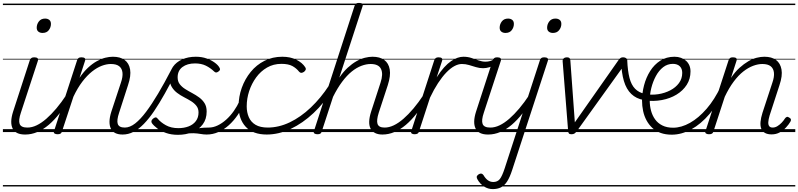

<svg xmlns="http://www.w3.org/2000/svg" viewBox="-20 -910 5500 1323"><path d="M153 17Q121 17 99.5 7Q78 -3 67.5 -23.5Q57 -44 57.5 -73Q58 -102 70 -140L185 -494Q190 -506 196.5 -510.5Q203 -515 216 -515Q232 -515 238.5 -509Q245 -503 241 -491L124 -134Q106 -81 115.5 -56Q125 -31 168 -31Q178 -31 182 -23.5Q186 -16 184.5 -7Q183 2 175 9.5Q167 17 153 17ZM273 -683Q256 -683 244.5 -692Q233 -701 233 -719Q233 -743 248 -762.5Q263 -782 291 -782Q308 -782 319.5 -773Q331 -764 331 -745Q331 -722 316.5 -702.5Q302 -683 273 -683ZM0 365H300V375H0ZM0 -20H300V0H0ZM0 -505H300V-500H0ZM0 -885H300V-875H0Z M154 17Q143 17 138.5 9.5Q134 2 135.5 -7Q137 -16 145.5 -23.5Q154 -31 169 -31Q200 -31 232.5 -46.5Q265 -62 299 -91.5Q333 -121 368 -162.5Q403 -204 438 -257Q445 -268 454 -266.5Q463 -265 467.5 -257Q472 -249 466 -239Q429 -178 391.5 -130Q354 -82 315.5 -49.5Q277 -17 236.5 0Q196 17 154 17ZM300 365V375ZM300 -20V0ZM300 -505V-500ZM300 -885V-875Z M825 17Q795 17 774.5 7Q754 -3 744 -23.5Q734 -44 734.5 -73Q735 -102 747 -140L813 -340Q827 -380 824 -409Q821 -438 801.5 -453.5Q782 -469 744 -469Q714 -469 681 -456.5Q648 -444 614 -417Q580 -390 547.5 -347.5Q515 -305 486 -244L407 -4Q404 6 397.5 10.5Q391 15 376 15Q364 15 356 10Q348 5 352 -6L511 -494Q515 -506 521.5 -510.5Q528 -515 541 -515Q558 -515 564 -509Q570 -503 566 -491L528 -374Q556 -415 586 -443Q616 -471 646.5 -488Q677 -505 705 -512Q733 -519 758 -519Q808 -519 838.5 -497Q869 -475 876.5 -431.5Q884 -388 862 -323L801 -134Q783 -81 791.5 -56Q800 -31 840 -31Q849 -31 853 -23.5Q857 -16 855.5 -7Q854 2 846.5 9.5Q839 17 825 17ZM300 365H971V375H300ZM300 -20H971V0H300ZM300 -505H971V-500H300ZM300 -885H971V-875H300Z M825 17Q814 17 809.5 9.5Q805 2 807 -7Q809 -16 817.5 -23.5Q826 -31 840 -31Q875 -31 911.5 -59.5Q948 -88 987 -140Q1026 -192 1069.5 -265Q1113 -338 1160 -429Q1166 -439 1176 -438Q1186 -437 1192.5 -429.5Q1199 -422 1194 -413Q1153 -332 1115.5 -265Q1078 -198 1042.5 -145.5Q1007 -93 971.5 -56.5Q936 -20 900 -1.5Q864 17 825 17ZM971 365H1021V375H971ZM971 -20H1021V0H971ZM971 -505H1021V-500H971ZM971 -885H1021V-875H971Z M1279 -9Q1313 -20 1339 -24.5Q1365 -29 1384.5 -30Q1404 -31 1420 -31Q1429 -31 1432.5 -23.5Q1436 -16 1433.5 -7Q1431 2 1423.5 9.5Q1416 17 1404 17Q1384 17 1362 13Q1340 9 1313.5 8Q1287 7 1251 13ZM1206 19Q1161 19 1125 6.5Q1089 -6 1064 -25Q1039 -44 1027 -61Q1022 -69 1023.5 -76.5Q1025 -84 1034 -92Q1044 -100 1051.5 -101Q1059 -102 1066 -93Q1087 -67 1123 -47Q1159 -27 1209 -27Q1248 -27 1279.5 -39Q1311 -51 1329.5 -75.5Q1348 -100 1348 -135Q1348 -162 1333.5 -180.5Q1319 -199 1296.5 -213Q1274 -227 1248.5 -240Q1223 -253 1200.5 -270Q1178 -287 1163.5 -311Q1149 -335 1149 -372Q1149 -417 1171.5 -449.5Q1194 -482 1235 -500.5Q1276 -519 1329 -519Q1371 -519 1404 -507Q1437 -495 1459.5 -478.5Q1482 -462 1491 -446Q1497 -437 1496 -430.5Q1495 -424 1485 -417Q1477 -411 1470 -410.5Q1463 -410 1456 -417Q1430 -442 1398.5 -457.5Q1367 -473 1324 -473Q1270 -473 1237 -448Q1204 -423 1204 -377Q1204 -349 1218.5 -330Q1233 -311 1256 -296.5Q1279 -282 1304.5 -268.5Q1330 -255 1352.5 -238.5Q1375 -222 1389.5 -199Q1404 -176 1404 -142Q1404 -89 1377 -53Q1350 -17 1305 1Q1260 19 1206 19ZM1021 365H1550V375H1021ZM1021 -20H1550V0H1021ZM1021 -505H1550V-500H1021ZM1021 -885H1550V-875H1021Z M1404 17Q1393 17 1388.5 9.5Q1384 2 1385.5 -7Q1387 -16 1395.5 -23.5Q1404 -31 1419 -31Q1449 -31 1479.5 -45.5Q1510 -60 1538.5 -85.5Q1567 -111 1591 -145Q1615 -179 1632 -217Q1637 -228 1645.5 -228Q1654 -228 1661 -220.5Q1668 -213 1664 -203Q1645 -157 1617.5 -117Q1590 -77 1556.5 -47Q1523 -17 1484.5 0Q1446 17 1404 17ZM1550 365V375ZM1550 -20V0ZM1550 -505V-500ZM1550 -885V-875Z M1819 17Q1722 17 1673 -36.5Q1624 -90 1624 -178Q1624 -244 1646 -305Q1668 -366 1707.5 -414.5Q1747 -463 1802.5 -491Q1858 -519 1925 -519Q1981 -519 2022 -498.5Q2063 -478 2083 -447Q2089 -438 2087 -431Q2085 -424 2075 -415Q2064 -408 2056 -408Q2048 -408 2041 -416Q2022 -440 1994.5 -455Q1967 -470 1919 -470Q1864 -470 1820 -444.5Q1776 -419 1745 -376.5Q1714 -334 1697 -282.5Q1680 -231 1680 -177Q1680 -136 1694.5 -102.5Q1709 -69 1741 -50Q1773 -31 1826 -31Q1836 -31 1840.5 -23.5Q1845 -16 1844 -6.5Q1843 3 1836.5 10Q1830 17 1819 17ZM1550 365H2085V375H1550ZM1550 -20H2085V0H1550ZM1550 -505H2085V-500H1550ZM1550 -885H2085V-875H1550Z M1817 17Q1808 17 1803.5 10Q1799 3 1799.5 -6.5Q1800 -16 1806.5 -23.5Q1813 -31 1824 -31Q1901 -31 1976.5 -67Q2052 -103 2121.5 -169Q2191 -235 2247 -321Q2251 -328 2260 -325Q2269 -322 2274.5 -314.5Q2280 -307 2274 -296Q2215 -201 2140.5 -131Q2066 -61 1983.5 -22Q1901 17 1817 17ZM2085 365V375ZM2085 -20V0ZM2085 -505V-500ZM2085 -885V-875Z M2615 17Q2585 17 2564.5 6.5Q2544 -4 2533.5 -24Q2523 -44 2524 -73Q2525 -102 2537 -140L2602 -340Q2622 -400 2605.5 -434.5Q2589 -469 2534 -469Q2504 -469 2470.5 -456.5Q2437 -444 2403.5 -417Q2370 -390 2337.5 -346.5Q2305 -303 2275 -243L2197 -4Q2194 6 2188 10.5Q2182 15 2167 15Q2155 15 2147 10Q2139 5 2143 -6L2423 -869Q2427 -881 2433.5 -885.5Q2440 -890 2454 -890Q2470 -890 2476 -884Q2482 -878 2478 -866L2318 -375Q2346 -416 2376 -443.5Q2406 -471 2436 -488Q2466 -505 2494.5 -512Q2523 -519 2547 -519Q2597 -519 2627.5 -497Q2658 -475 2665.5 -431.5Q2673 -388 2652 -323L2590 -134Q2573 -81 2581.5 -56Q2590 -31 2630 -31Q2641 -31 2646 -23.5Q2651 -16 2649 -7Q2647 2 2638.5 9.5Q2630 17 2615 17ZM2085 365H2761V375H2085ZM2085 -20H2761V0H2085ZM2085 -505H2761V-500H2085ZM2085 -885H2761V-875H2085Z M2615 17Q2604 17 2599.5 9.5Q2595 2 2596.5 -7Q2598 -16 2606.5 -23.5Q2615 -31 2630 -31Q2661 -31 2693.5 -46.5Q2726 -62 2760 -91.5Q2794 -121 2829 -162.5Q2864 -204 2899 -257Q2906 -268 2915 -266.5Q2924 -265 2928.5 -257Q2933 -249 2927 -239Q2890 -178 2852.5 -130Q2815 -82 2776.5 -49.5Q2738 -17 2697.5 0Q2657 17 2615 17ZM2761 365V375ZM2761 -20V0ZM2761 -505V-500ZM2761 -885V-875Z M2836 15Q2824 15 2817 10Q2810 5 2814 -7L2972 -494Q2976 -506 2983 -510.5Q2990 -515 3002 -515Q3019 -515 3024.5 -508.5Q3030 -502 3026 -490L2989 -377Q3015 -418 3040 -445.5Q3065 -473 3088.5 -489Q3112 -505 3133 -512Q3154 -519 3173 -519Q3184 -519 3189 -511.5Q3194 -504 3192 -494Q3190 -484 3182.5 -476.5Q3175 -469 3162 -469Q3138 -469 3111 -454.5Q3084 -440 3055.5 -410.5Q3027 -381 2998.5 -337.5Q2970 -294 2943 -237L2867 -4Q2865 6 2857.5 10.5Q2850 15 2836 15ZM2761 365H3165V375H2761ZM2761 -20H3165V0H2761ZM2761 -505H3165V-500H2761ZM2761 -885H3165V-875H2761Z M3309 -440Q3284 -440 3259.5 -447.5Q3235 -455 3211.5 -462Q3188 -469 3163 -469Q3151 -469 3147 -476.5Q3143 -484 3144.5 -494Q3146 -504 3153.5 -511.5Q3161 -519 3174 -519Q3203 -519 3228.5 -510.5Q3254 -502 3278 -493.5Q3302 -485 3325 -485Q3342 -485 3356 -489Q3370 -493 3384 -501Q3392 -506 3397.5 -501Q3403 -496 3404 -487.5Q3405 -479 3398 -473Q3376 -454 3353 -447Q3330 -440 3309 -440ZM3165 365V375ZM3165 -20V0ZM3165 -505V-500ZM3165 -885V-875Z M3343 17Q3311 17 3289.5 7Q3268 -3 3257.5 -23.5Q3247 -44 3247.5 -73Q3248 -102 3260 -140L3375 -494Q3380 -506 3386.5 -510.5Q3393 -515 3406 -515Q3422 -515 3428.5 -509Q3435 -503 3431 -491L3314 -134Q3296 -81 3305.5 -56Q3315 -31 3358 -31Q3368 -31 3372 -23.5Q3376 -16 3374.5 -7Q3373 2 3365 9.5Q3357 17 3343 17ZM3463 -683Q3446 -683 3434.5 -692Q3423 -701 3423 -719Q3423 -743 3438 -762.5Q3453 -782 3481 -782Q3498 -782 3509.5 -773Q3521 -764 3521 -745Q3521 -722 3506.5 -702.5Q3492 -683 3463 -683ZM3165 365H3490V375H3165ZM3165 -20H3490V0H3165ZM3165 -505H3490V-500H3165ZM3165 -885H3490V-875H3165Z M3344 17Q3333 17 3328.5 9.5Q3324 2 3325.5 -7Q3327 -16 3335.5 -23.5Q3344 -31 3359 -31Q3390 -31 3422.5 -46.5Q3455 -62 3489 -91.5Q3523 -121 3558 -162.5Q3593 -204 3628 -257Q3635 -268 3644 -266.5Q3653 -265 3657.5 -257Q3662 -249 3656 -239Q3619 -178 3581.5 -130Q3544 -82 3505.5 -49.5Q3467 -17 3426.5 0Q3386 17 3344 17ZM3490 365V375ZM3490 -20V0ZM3490 -505V-500ZM3490 -885V-875Z M3375 393Q3343 393 3315 375Q3287 357 3270 326Q3264 316 3265 308Q3266 300 3277 292Q3288 285 3296 286Q3304 287 3311 296Q3325 320 3341.5 332Q3358 344 3379 344Q3408 344 3424 324Q3440 304 3458 249L3700 -494Q3704 -506 3710.5 -510.5Q3717 -515 3730 -515Q3746 -515 3752.5 -509Q3759 -503 3755 -491L3510 259Q3493 312 3474 341Q3455 370 3431 381.5Q3407 393 3375 393ZM3790 -683Q3773 -683 3761.5 -692Q3750 -701 3750 -719Q3750 -743 3765 -762.5Q3780 -782 3807 -782Q3825 -782 3836.5 -773Q3848 -764 3848 -745Q3848 -722 3833 -702.5Q3818 -683 3790 -683ZM3490 365H3795V375H3490ZM3490 -20H3795V0H3490ZM3490 -505H3795V-500H3490ZM3490 -885H3795V-875H3490Z M3918 15Q3905 15 3900.5 10Q3896 5 3895 -5L3857 -487Q3856 -501 3864.5 -508Q3873 -515 3886 -515Q3898 -515 3903.5 -510.5Q3909 -506 3910 -494L3941 -67L4242 -496Q4251 -508 4257.5 -511.5Q4264 -515 4273 -515Q4290 -515 4298.5 -505Q4307 -495 4297 -483L3953 -4Q3946 5 3938.5 10Q3931 15 3918 15ZM3755 365H4264V375H3755ZM3755 -20H4264V0H3755ZM3755 -505H4264V-500H3755ZM3755 -885H4264V-875H3755Z M4415 -221Q4364 -230 4330 -262.5Q4296 -295 4279 -352Q4262 -409 4260 -491Q4260 -498 4266 -502Q4272 -506 4280.5 -506.5Q4289 -507 4295.5 -504Q4302 -501 4302 -495Q4305 -422 4317.5 -373.5Q4330 -325 4356 -298.5Q4382 -272 4421 -264Q4431 -262 4435 -255Q4439 -248 4437.5 -240Q4436 -232 4430.5 -226Q4425 -220 4415 -221ZM4264 365H4314V375H4264ZM4264 -20H4314V0H4264ZM4264 -505H4314V-500H4264ZM4264 -885H4314V-875H4264Z M4425 -262Q4471 -254 4516 -261Q4561 -268 4598.5 -287.5Q4636 -307 4658.5 -337.5Q4681 -368 4681 -408Q4681 -437 4664 -453.5Q4647 -470 4616 -470Q4605 -470 4600.5 -477Q4596 -484 4597.5 -494Q4599 -504 4606.5 -511.5Q4614 -519 4628 -519Q4652 -519 4672.5 -511.5Q4693 -504 4707.5 -491Q4722 -478 4730 -459.5Q4738 -441 4738 -418Q4738 -366 4712 -325.5Q4686 -285 4641.5 -258Q4597 -231 4540 -220.5Q4483 -210 4421 -218ZM4314 365H4789V375H4314ZM4314 -20H4789V0H4314ZM4314 -505H4789V-500H4314ZM4314 -885H4789V-875H4314Z M4609 18Q4566 18 4532.5 6Q4499 -6 4475 -28.5Q4451 -51 4435 -80.5Q4419 -110 4411.5 -145Q4404 -180 4404 -217Q4404 -269 4418 -322.5Q4432 -376 4460 -420.5Q4488 -465 4530 -492Q4572 -519 4628 -519Q4637 -519 4641 -511.5Q4645 -504 4642.5 -494Q4640 -484 4633.5 -477Q4627 -470 4617 -470Q4579 -470 4549.5 -447Q4520 -424 4499.5 -386Q4479 -348 4468 -304Q4457 -260 4457 -218Q4457 -181 4466 -147.5Q4475 -114 4494 -87.5Q4513 -61 4544 -45.5Q4575 -30 4618 -30Q4675 -30 4734.5 -63.5Q4794 -97 4849 -160.5Q4904 -224 4947 -315Q4951 -323 4959.5 -323Q4968 -323 4973.5 -316.5Q4979 -310 4973 -294Q4929 -195 4869.5 -125Q4810 -55 4743 -18.5Q4676 18 4609 18ZM4789 365V375ZM4789 -20V0ZM4789 -505V-500ZM4789 -885V-875Z M5297 16Q5269 16 5251 6Q5233 -4 5225.5 -23.5Q5218 -43 5220.5 -70.5Q5223 -98 5234 -133L5302 -340Q5316 -380 5313 -409Q5310 -438 5290.5 -453.5Q5271 -469 5233 -469Q5203 -469 5169.5 -456.5Q5136 -444 5102 -417.5Q5068 -391 5035.5 -347.5Q5003 -304 4974 -243L4896 -4Q4893 6 4886.5 10.5Q4880 15 4865 15Q4853 15 4845 10Q4837 5 4841 -6L5000 -494Q5004 -506 5010.5 -510.5Q5017 -515 5030 -515Q5047 -515 5053 -509Q5059 -503 5055 -491L5017 -373Q5045 -415 5075.5 -442.5Q5106 -470 5136 -487.5Q5166 -505 5194 -512Q5222 -519 5247 -519Q5297 -519 5327 -497Q5357 -475 5365 -431.5Q5373 -388 5351 -323L5283 -114Q5275 -87 5274 -68.5Q5273 -50 5280.5 -40.5Q5288 -31 5304 -31Q5321 -31 5336.5 -40.5Q5352 -50 5366 -64.5Q5380 -79 5389 -94Q5394 -101 5401 -104Q5408 -107 5418 -100Q5429 -94 5430 -86.5Q5431 -79 5426 -71Q5415 -52 5396 -31.5Q5377 -11 5352.5 2.5Q5328 16 5297 16ZM4789 365H5460V375H4789ZM4789 -20H5460V0H4789ZM4789 -505H5460V-500H4789ZM4789 -885H5460V-875H4789Z"/></svg>

Font: Playwrite DK Uloopet Guides
Style: Regular
Weight: 400
Designer: Veronika Burian, José Scaglione
Foundry: TypeTogether
Version: Version 1.003